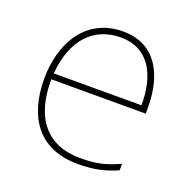

<svg xmlns="http://www.w3.org/2000/svg" viewBox="-103 -639 746 751"><g transform="rotate(20 270.0 -264.0)"><path d="M287 -538C133 -538 59 -408 59 -259C59 -104 130 10 296 10C360 10 408 0 459 -23V-50C397 -22 360 -15 296 -15C159 -15 84 -105 86 -266H479V-291C479 -430 422 -538 287 -538ZM287 -513C399 -513 453 -423 452 -291H87C99 -436 175 -513 287 -513Z"/></g></svg>

Font: Noto Sans Lao UI Thin
Style: Regular
Weight: 100
Designer: Monotype Design Team
Foundry: Monotype Imaging Inc.
Version: Version 2.000